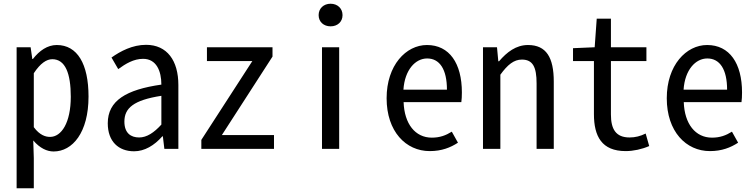

<svg xmlns="http://www.w3.org/2000/svg" viewBox="-20 -797 4040 1028"><path d="M69 211H161V49L158 -45C194 -3 232 14 267 14C368 14 454 -87 454 -280C454 -455 394 -556 284 -556C234 -556 191 -526 156 -481H153L144 -544H69ZM248 -64C224 -64 193 -73 161 -116V-405C196 -458 229 -480 260 -480C330 -480 359 -403 359 -279C359 -140 309 -64 248 -64Z M698 13C754 13 806 -18 849 -67H852L860 0H935V-342C935 -472 875 -557 762 -557C689 -557 625 -523 577 -489L613 -427C653 -456 696 -482 746 -482C818 -482 844 -416 844 -344C655 -317 557 -258 557 -137C557 -39 615 13 698 13ZM725 -61C681 -61 646 -84 646 -146C646 -218 695 -261 844 -284V-130C805 -87 766 -61 725 -61Z M1058 0H1447V-74H1168L1439 -494V-544H1088V-470H1331L1058 -48Z M1704 0H1796V-544H1704ZM1750 -656C1787 -656 1814 -680 1814 -716C1814 -752 1787 -777 1750 -777C1713 -777 1686 -752 1686 -716C1686 -680 1713 -656 1750 -656Z M2281 12C2345 12 2392 -7 2432 -33L2399 -92C2367 -72 2335 -60 2292 -60C2203 -60 2145 -134 2141 -250H2450C2452 -263 2453 -283 2453 -302C2453 -458 2386 -556 2266 -556C2154 -556 2050 -448 2050 -271C2050 -93 2153 12 2281 12ZM2140 -317C2147 -423 2204 -484 2267 -484C2334 -484 2373 -426 2373 -317Z M2566 0H2659V-397C2698 -451 2732 -478 2774 -478C2833 -478 2853 -438 2853 -350V0H2945V-360C2945 -489 2905 -556 2807 -556C2743 -556 2694 -518 2652 -469H2648L2641 -544H2566Z M3330 12C3371 12 3417 2 3456 -15L3437 -82C3409 -68 3381 -61 3351 -61C3277 -61 3251 -106 3251 -184V-470H3441V-544H3251V-697H3175L3164 -544L3048 -539V-470H3160V-186C3160 -67 3202 12 3330 12Z M3781 12C3845 12 3892 -7 3932 -33L3899 -92C3867 -72 3835 -60 3792 -60C3703 -60 3645 -134 3641 -250H3950C3952 -263 3953 -283 3953 -302C3953 -458 3886 -556 3766 -556C3654 -556 3550 -448 3550 -271C3550 -93 3653 12 3781 12ZM3640 -317C3647 -423 3704 -484 3767 -484C3834 -484 3873 -426 3873 -317Z"/></svg>

Font: Noto Sans Mono CJK SC
Style: Regular
Weight: 400
Designer: Ryoko NISHIZUKA 西塚涼子 (kana, bopomofo & ideographs); Paul D. Hunt (Latin, Greek & Cyrillic); Sandoll Communications 산돌커뮤니
Foundry: Adobe
Version: Version 2.004;hotconv 1.0.118;makeotfexe 2.5.65603